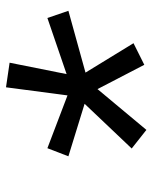

<svg xmlns="http://www.w3.org/2000/svg" viewBox="46 -855 508 640"><g transform="rotate(-90 300.0 -535.0)"><path d="M187 -301 125 -350 274 -507 99 -561 126 -631 302 -564 329 -769 411 -757 373 -567 560 -631 584 -561 378 -504 476 -344 404 -308 323 -464Z"/></g></svg>

Font: Iosevka Curly Slab Extended
Style: Italic
Weight: 400
Width: 7
Italic angle: -9°
Monospace: yes
Designer: Belleve Invis
Foundry: Belleve Invis
Version: Version 11.1.0; ttfautohint (v1.8.3)